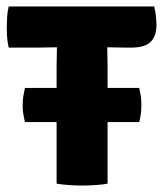

<svg xmlns="http://www.w3.org/2000/svg" viewBox="-20 -571 506 597"><path d="M57.5 -191.5Q54 -206.5 52.2 -217.5Q50.5 -228.5 50.5 -244.5Q50.5 -259 52.2 -270.2Q54 -281.5 57.5 -297.5H156V-363.5Q156 -379.5 156.5 -393.2Q157 -407 157 -424Q146.5 -424 128.2 -423.5Q110 -423 99.5 -423H7Q3 -441 2 -456.8Q1 -472.5 1 -485.5Q1 -498.5 2 -516.2Q3 -534 7 -551H459.5Q463 -537.5 464.8 -520.5Q466.5 -503.5 466.5 -493Q466.5 -459 448.5 -441Q430.5 -423 388.5 -423H368Q357.5 -423 340.2 -423.5Q323 -424 313.5 -424Q313.5 -407 314 -393.2Q314.5 -379.5 314.5 -363.5V-297.5H413Q416.5 -281.5 418 -271.8Q419.5 -262 419.5 -245Q419.5 -228.5 418 -217.5Q416.5 -206.5 413 -191.5H314.5V0Q300.5 3 276 4.5Q251.5 6 235 6Q219.5 6 196 4.5Q172.5 3 156 0V-191.5Z"/></svg>

Font: Signika SC
Style: Bold
Weight: 700
Designer: Anna Giedryś
Foundry: Anna Giedryś
Version: Version 2.000; ttfautohint (v1.8.3) -l 8 -r 50 -G 200 -x 9 -